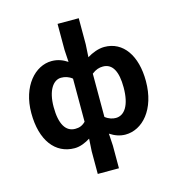

<svg xmlns="http://www.w3.org/2000/svg" viewBox="-141 -918 1151 1252"><g transform="rotate(-15 434.5 -291.5)"><path d="M363 215H506V62L501 -20C534 2 569 14 605 14C719 14 823 -97 823 -289C823 -461 745 -574 618 -574C578 -574 535 -557 501 -536L506 -622V-798H363V-622L368 -540C339 -559 306 -574 262 -574C151 -574 47 -462 47 -280C47 -96 131 14 262 14C300 14 338 -3 368 -22L363 62ZM298 -107C234 -107 198 -165 198 -281C198 -393 241 -453 294 -453C319 -453 345 -446 368 -427V-136C346 -114 325 -107 298 -107ZM572 -107C552 -107 526 -113 501 -133V-425C528 -446 551 -453 576 -453C641 -453 672 -394 672 -287C672 -165 630 -107 572 -107Z"/></g></svg>

Font: DAIFUKU Sans JP
Style: Bold
Weight: 700
Designer: Original font ‘Source Han Sans JP’ : Ryoko NISHIZUKA  (kana, bopomofo & ideographs); Paul D. Hunt (Latin, Greek & Cyrill
Foundry: Daifuku
Version: Version 1.001